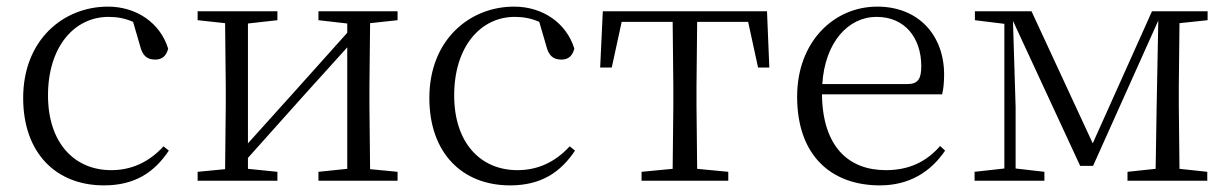

<svg xmlns="http://www.w3.org/2000/svg" viewBox="-20 -546 3712 580"><path d="M294 14C387 14 446 -25 490 -91L474 -104C429 -55 376 -32 316 -32C204 -32 125 -115 125 -258C125 -404 204 -495 308 -495C333 -495 357 -491 382 -480L403 -408C410 -379 423 -366 449 -366C469 -366 482 -376 488 -399C464 -477 392 -526 306 -526C172 -526 50 -426 50 -250C50 -85 148 14 294 14Z M942 -485 1029 -475V-447L865 -264L729 -113V-475L818 -485V-512H577V-485L660 -476L662 -285V-227L660 -35L577 -27V0H818V-27L729 -36V-69L889 -248L1029 -403V-36L942 -27V0H1181V-27L1098 -35L1096 -227V-285L1098 -476L1181 -485V-512H942Z M1521 14C1614 14 1673 -25 1717 -91L1701 -104C1656 -55 1603 -32 1543 -32C1431 -32 1352 -115 1352 -258C1352 -404 1431 -495 1535 -495C1560 -495 1584 -491 1609 -480L1630 -408C1637 -379 1650 -366 1676 -366C1696 -366 1709 -376 1715 -399C1691 -477 1619 -526 1533 -526C1399 -526 1277 -426 1277 -250C1277 -85 1375 14 1521 14Z M2011 0H2180V-27L2086 -36L2084 -227V-285L2086 -480H2240L2270 -342H2304L2297 -512H1801L1793 -342H1828L1858 -480H2012L2014 -285V-227L2012 -36L1918 -27V0Z M2638 14C2726 14 2791 -26 2835 -91L2820 -105C2778 -57 2726 -32 2656 -32C2544 -32 2465 -102 2463 -261H2826C2830 -277 2832 -297 2832 -321C2832 -438 2756 -526 2630 -526C2499 -526 2388 -420 2388 -254C2388 -74 2493 14 2638 14ZM2464 -292C2472 -418 2542 -495 2628 -495C2714 -495 2763 -431 2763 -346C2763 -309 2754 -292 2721 -292Z M3014 0H3135V-27L3048 -37V-223L3040 -483L3243 -45H3282L3479 -484L3474 -222L3471 -36L3386 -27V0H3627V-27L3543 -36L3541 -227V-285L3543 -476L3628 -485V-512H3460L3281 -113L3096 -512H2925V-485L3014 -474V-37L2924 -27V0Z"/></svg>

Font: Noto Serif SC Light
Style: Regular
Weight: 300
Designer: Ryoko NISHIZUKA 西塚涼子 (kana & ideographs); Frank Grießhammer (Latin, Greek & Cyrillic); Wenlong ZHANG 张文龙 (bopomofo); San
Foundry: Adobe
Version: Version 2.001;hotconv 1.1.0;makeotfexe 2.6.0